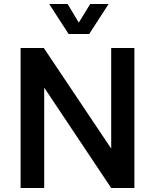

<svg xmlns="http://www.w3.org/2000/svg" viewBox="-20 -940 785 960"><path d="M226 -920H318L374 -827L431 -920H523L426 -770H323ZM83 -700H199L536 -197V-700H652V0H536L201 -502V0H83Z"/></svg>

Font: Steamflix Grotesk
Style: Regular
Weight: 400
Designer: Julieta Ulanovsky
Foundry: Julieta Ulanovsky
Version: Version 4.000;PS 004.000;hotconv 1.0.88;makeotf.lib2.5.64775